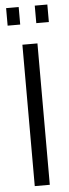

<svg xmlns="http://www.w3.org/2000/svg" viewBox="-59 -898 333 928"><g transform="rotate(-5 107.5 -434.5)"><path d="M71 0V-686H144V0ZM8 -784V-869H69V-784ZM147 -784V-869H208V-784Z"/></g></svg>

Font: Archivo Condensed Light
Style: Regular
Weight: 300
Width: 3
Designer: Hector Gatti
Foundry: Omnibus-Type
Version: Version 2.001